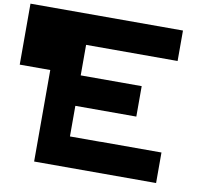

<svg xmlns="http://www.w3.org/2000/svg" viewBox="-101 -920 1402 1240"><g transform="rotate(10 600.0 -300.0)"><path d="M0 -799.8H1000V-600.1H399.9V-399.9H799.8V-200.2H399.9V0.5H600.1V0H1000V200.2H200.2V-399.9H0Z"/></g></svg>

Font: QuinqueFive
Style: Regular
Weight: 400
Monospace: yes
Designer: GGBotNet
Foundry: GGBotNet
Version: 1.1